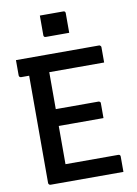

<svg xmlns="http://www.w3.org/2000/svg" viewBox="-99 -980 747 1044"><g transform="rotate(-10 275.0 -458.0)"><path d="M196 -916Q211 -916 227.5 -916Q244 -916 261 -916Q278 -916 294.5 -916Q311 -916 326 -916Q331 -916 334 -913Q337 -910 337 -905V-796Q322 -796 305.5 -796Q289 -796 272 -796Q255 -796 238.5 -796Q222 -796 207 -796Q202 -796 199 -799Q196 -802 196 -807ZM26 -700H485Q488 -700 490 -698.5Q492 -697 494 -694.5Q496 -692 496 -689Q496 -665 496 -646.5Q496 -628 496 -604H37Q34 -604 31.5 -605.5Q29 -607 27.5 -609.5Q26 -612 26 -615Q26 -638 26 -657.5Q26 -677 26 -700ZM147 -400H429Q432 -400 434.5 -398.5Q437 -397 438.5 -395Q440 -393 440 -389Q440 -374 440 -360Q440 -346 440 -333.5Q440 -321 440 -307H147ZM93 0Q91 0 89 -1Q87 -2 85.5 -3.5Q84 -5 83 -7Q82 -9 82 -11Q82 -52 82 -109Q82 -166 82 -233Q82 -300 82 -371.5Q82 -443 82 -514Q82 -585 82 -648H200L193 -630Q193 -609 193 -586Q193 -563 193 -540Q193 -489 193 -433.5Q193 -378 193 -321Q193 -264 193 -207Q193 -150 193 -96H485Q490 -96 493 -93Q496 -90 496 -85Q496 -63 496 -42.5Q496 -22 496 0Z"/></g></svg>

Font: Recursive Medium
Style: Regular
Weight: 500
Version: Version 1.085